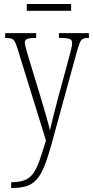

<svg xmlns="http://www.w3.org/2000/svg" viewBox="-20 -702 465 961"><path d="M36 210Q78 210 104 199.5Q130 189 147 165Q164 141 178 100.5Q192 60 210 1L70 -451Q62 -478 55.5 -491Q49 -504 39 -508Q29 -512 8 -512H6V-536H161V-512H158Q125 -512 114.5 -506.5Q104 -501 104 -488Q104 -479 109.5 -461Q115 -443 122 -417L180 -227Q198 -168 211 -122Q224 -76 230 -50Q236 -77 246 -116Q256 -155 268 -202L327 -420Q332 -440 336.5 -457.5Q341 -475 341 -487Q341 -499 332.5 -505Q324 -511 290 -512H275V-536H425V-512H420Q403 -512 393.5 -506.5Q384 -501 377.5 -483.5Q371 -466 361 -430L237 23Q218 91 200.5 133.5Q183 176 161 199Q139 222 109.5 230.5Q80 239 39 239H36ZM114 -648V-682H336V-648Z"/></svg>

Font: Noto Serif ExtraCondensed ExtraLight
Style: Regular
Weight: 200
Width: 2
Designer: Monotype Design Team
Foundry: Monotype Imaging Inc.
Version: Version 2.015